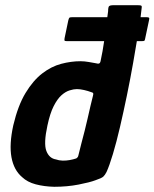

<svg xmlns="http://www.w3.org/2000/svg" viewBox="-20 -710 593 737"><path d="M31 -229Q49 -305 78 -353Q107 -401 142 -428Q177 -455 215 -465Q253 -475 289 -475Q304 -475 321 -472Q338 -469 349 -467Q355 -465 359.5 -466Q364 -467 366 -475Q370 -493 373.5 -513Q377 -533 380 -553.5Q383 -574 385.5 -594.5Q388 -615 390.5 -633.5Q393 -652 395 -667Q395 -684 399.5 -687Q404 -690 413 -690H509Q516 -690 520.5 -689Q525 -688 524 -681Q520 -640 511 -585.5Q502 -531 491 -468.5Q480 -406 467 -343Q454 -280 440.5 -222Q427 -164 413.5 -119Q400 -74 389 -50Q383 -38 376.5 -32Q370 -26 346 -18Q325 -10 281.5 -1.5Q238 7 188 7Q149 6 117 -2.5Q85 -11 65 -30Q33 -57 24 -106.5Q15 -156 31 -229ZM162 -228Q147 -159 158 -130.5Q169 -102 195 -98Q206 -94 219.5 -93.5Q233 -93 247 -95.5Q261 -98 273 -102Q276 -104 278 -106.5Q280 -109 281 -114Q286 -136 292.5 -160Q299 -184 305 -208Q311 -232 316.5 -256Q322 -280 327 -302Q332 -324 337 -343Q339 -350 337.5 -352.5Q336 -355 331 -356Q318 -361 302.5 -364.5Q287 -368 275 -368Q263 -368 247 -363Q231 -358 215.5 -344Q200 -330 186 -302.5Q172 -275 162 -228ZM237 -552Q228 -552 227.5 -555Q227 -558 228 -564L242 -631Q244 -639 246 -641.5Q248 -644 257 -644H542Q550 -644 552 -642Q554 -640 552 -632L537 -561Q536 -555 534 -553.5Q532 -552 522 -552Z"/></svg>

Font: Glory Thin
Style: Bold Italic
Weight: 700
Italic angle: -12°
Version: Version 1.011